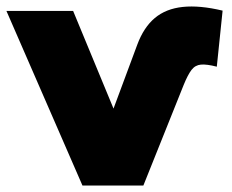

<svg xmlns="http://www.w3.org/2000/svg" viewBox="-21 -576 719 596"><path d="M235 0 -1 -542H206L393 -90H276L405 -437Q425 -491 459.5 -520Q494 -549 546.5 -554.5Q599 -560 670 -543L652 -369Q621 -377 603 -375.5Q585 -374 573.5 -359Q562 -344 549 -312L424 0Z"/></svg>

Font: MOST Montserrat ExtraBold
Style: Regular
Weight: 800
Designer: Julieta Ulanovsky
Foundry: Julieta Ulanovsky
Version: Version 8.000;March 11, 2024;FontCreator 15.0.0.2926 64-bit